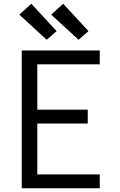

<svg xmlns="http://www.w3.org/2000/svg" viewBox="-20 -1004 640 1024"><path d="M96 0V-735H512V-661H179V-419H448V-345H179V-74H512V0ZM399 -792 253 -926 317 -984 452 -838ZM229 -792 83 -926 147 -984 282 -838Z"/></svg>

Font: Iosevka Curly Extended
Style: Regular
Weight: 400
Width: 7
Monospace: yes
Designer: Belleve Invis
Foundry: Belleve Invis
Version: Version 11.1.0; ttfautohint (v1.8.3)